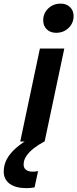

<svg xmlns="http://www.w3.org/2000/svg" viewBox="-95 -766 418 1039"><path d="M14.5 0 121 -503.5H253L146.5 0ZM138.8 -655.8Q138.8 -694.1 166.1 -720.3Q193.4 -746.4 233.2 -746.4Q264.8 -746.4 284 -727.5Q303.3 -708.6 303.3 -679Q303.3 -641.2 276.1 -614.8Q249 -588.5 208.8 -588.5Q177.2 -588.5 158 -607.4Q138.8 -626.3 138.8 -655.8ZM111.1 159.9 92 248.1Q80.7 250.1 70.3 251.1Q59.8 252.1 47.3 252.1Q-9.7 252.1 -42.3 228.6Q-74.8 205 -74.8 162.8Q-74.8 125.6 -57.4 93.9Q-39.9 62.1 -6.5 33.3Q27 4.5 74.6 -22L144.7 0Q113.6 16.6 88.1 36.4Q62.5 56.3 47.7 78.3Q32.8 100.3 32.8 124.4Q32.8 142.8 45.8 152.9Q58.8 162.9 82.1 162.9Q95 162.9 111.1 159.9Z"/></svg>

Font: Wix Madefor Text
Style: Italic
Weight: 400
Italic angle: -12°
Designer: Dalton Maag Ltd
Foundry: Dalton Maag Ltd
Version: Version 3.100